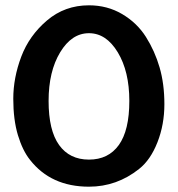

<svg xmlns="http://www.w3.org/2000/svg" viewBox="-20 -690 669 723"><path d="M504 -54Q420 13 315 13Q172 13 93 -88Q65 -123 47.5 -181Q30 -239 30 -318Q30 -397 60 -476.5Q90 -556 157 -613Q224 -670 315 -670Q384 -670 440 -637Q496 -604 529.5 -551Q563 -498 581 -436Q599 -374 599 -297.5Q599 -221 573 -154.5Q547 -88 504 -54ZM202.5 -144Q242 -89 315 -89Q388 -89 427.5 -144Q467 -199 467 -310Q467 -421 423.5 -493Q380 -565 315 -565Q250 -565 206.5 -493Q163 -421 163 -310Q163 -199 202.5 -144Z"/></svg>

Font: Bubblegum Sans
Style: Regular
Weight: 400
Designer: Angel Koziupa and Alejandro Paul
Foundry: Angel Koziupa and Alejandro Paul
Version: Version 1.001